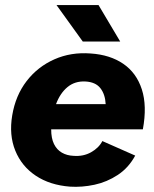

<svg xmlns="http://www.w3.org/2000/svg" viewBox="-20 -721 603 754"><path d="M255 12Q176 6 120.5 -31Q65 -68 40 -129.5Q15 -191 28 -268Q41 -346 84.5 -402.5Q128 -459 193.5 -488Q259 -517 336 -511Q412 -506 464 -470.5Q516 -435 537 -370Q558 -305 541 -213H181Q181 -178 192 -155.5Q203 -133 223 -121.5Q243 -110 269 -109Q307 -106 337.5 -123Q368 -140 382 -167L511 -110Q485 -62 442.5 -34Q400 -6 351 4.5Q302 15 255 12ZM200 -312H395Q393 -351 374 -375Q355 -399 315 -401Q274 -403 245 -379Q216 -355 200 -312ZM305 -558 202 -701H367L452 -558Z"/></svg>

Font: Figtree Light ExtraBold
Style: Italic
Weight: 800
Italic angle: -9.5°
Version: Version 2.001;gftools[0.9.30]